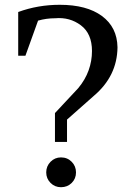

<svg xmlns="http://www.w3.org/2000/svg" viewBox="-20 -760 535 793"><path d="M465.3 -564.5Q463.9 -445.3 367.2 -363.8L256.8 -266.1V-173.8H207V-293L303.2 -396Q332 -430.7 345.9 -469.2Q359.9 -507.8 359.9 -549.3Q359.9 -621.1 314 -655.5Q268.1 -689.9 208 -684.6Q171.4 -684.6 137.2 -674.8L85 -529.8H55.2V-710.4Q136.7 -740.2 226.6 -740.2Q338.4 -740.2 401.1 -693.8Q463.9 -647.5 465.3 -564.5ZM231.9 13.2Q206.5 13.2 188.7 -4.6Q170.9 -22.5 170.9 -47.9Q170.9 -73.7 188.7 -91.8Q206.5 -109.9 231.9 -109.9Q258.3 -109.9 276.1 -91.8Q293.9 -73.7 293.9 -47.9Q293.9 -22 276.1 -4.4Q258.3 13.2 231.9 13.2Z"/></svg>

Font: Amethysta
Style: Regular
Weight: 400
Designer: Konstantin Vinogradov, Alexei Vanyashin
Foundry: Cyreal (www.cyreal.org)
Version: Version 1.003